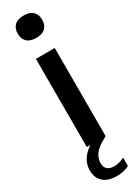

<svg xmlns="http://www.w3.org/2000/svg" viewBox="-261 -796 747 1028"><g transform="rotate(-30 113.0 -282.0)"><path d="M55 0V-545H171.5V0ZM113.5 -641Q75.5 -641 56.8 -659.5Q38 -678 38 -710Q38 -742 56.8 -760.5Q75.5 -779 113.5 -779Q151.5 -779 170.2 -760.5Q189 -742 189 -710Q189 -678 170.2 -659.5Q151.5 -641 113.5 -641ZM119.5 215.5Q64 215.5 35 189.2Q6 163 6 117.5Q6 73.5 34.8 37.5Q63.5 1.5 136 -33.5L171.5 0Q115 28.5 95.2 55.5Q75.5 82.5 75.5 111Q75.5 163 132.5 163Q161.5 163 195 146V198Q179.5 206 160.8 210.8Q142 215.5 119.5 215.5Z"/></g></svg>

Font: Encode Sans Condensed SemiBold
Style: Regular
Weight: 600
Width: 3
Designer: Multiple Designers
Foundry: Impallari Type
Version: Version 3.000; ttfautohint (v1.8.3) -l 8 -r 50 -G 200 -x 14 